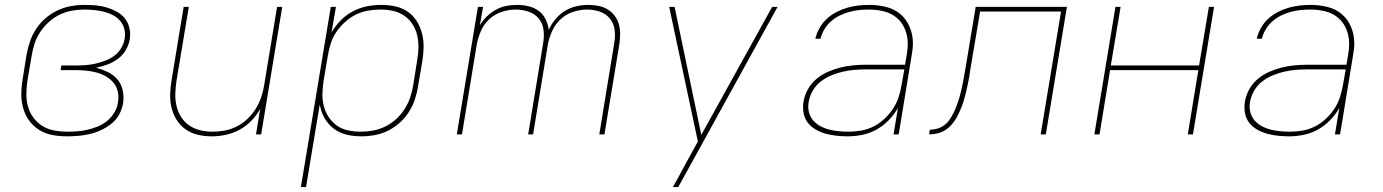

<svg xmlns="http://www.w3.org/2000/svg" viewBox="-20 -548 5640 783"><path d="M253 8Q223 8 193.5 2.5Q164 -3 140 -18Q116 -33 99.5 -55.5Q83 -78 75 -105.5Q67 -133 67 -163Q67 -193 72 -223L88 -323Q93 -351 102 -378Q111 -405 127 -429.5Q143 -454 165.5 -473.5Q188 -493 214.5 -505.5Q241 -518 269 -523Q297 -528 325 -528Q348 -528 371 -526Q394 -524 415.5 -517.5Q437 -511 457 -500Q477 -489 490 -472Q503 -455 508 -432.5Q513 -410 509 -387Q505 -364 492.5 -343Q480 -322 460 -307.5Q440 -293 417 -284.5Q394 -276 372 -272Q397 -265 420 -254Q443 -243 459 -224Q475 -205 480.5 -179.5Q486 -154 482 -127Q478 -104 466.5 -82Q455 -60 435 -44Q415 -28 392.5 -17.5Q370 -7 346.5 -1.5Q323 4 299.5 6Q276 8 253 8ZM254 -11Q275 -11 295.5 -12.5Q316 -14 337.5 -19Q359 -24 379.5 -32.5Q400 -41 417.5 -55.5Q435 -70 446.5 -89.5Q458 -109 461 -130Q465 -152 460.5 -173.5Q456 -195 443 -210.5Q430 -226 412 -236.5Q394 -247 373 -252.5Q352 -258 330.5 -260Q309 -262 287 -262H227L230 -281H290Q310 -281 330 -282.5Q350 -284 369.5 -288.5Q389 -293 409 -300.5Q429 -308 446 -320.5Q463 -333 474 -351.5Q485 -370 488 -389Q492 -410 487 -429.5Q482 -449 470 -463Q458 -477 441 -486Q424 -495 404.5 -500Q385 -505 365 -507Q345 -509 325 -509Q300 -509 274 -504.5Q248 -500 224 -488.5Q200 -477 179.5 -458.5Q159 -440 144 -417.5Q129 -395 121 -370Q113 -345 109 -320L92 -220Q88 -193 87.5 -166Q87 -139 94 -114Q101 -89 116 -68.5Q131 -48 152.5 -34.5Q174 -21 200.5 -16Q227 -11 254 -11Z M843 8Q814 8 786.5 1.5Q759 -5 737 -20.5Q715 -36 700.5 -59Q686 -82 679.5 -109Q673 -136 674 -165Q675 -194 680 -223L729 -520H750L700 -220Q696 -194 695 -168Q694 -142 699.5 -117.5Q705 -93 718 -72Q731 -51 751 -37Q771 -23 796 -17Q821 -11 847 -11Q871 -11 896 -15.5Q921 -20 945 -32Q969 -44 988.5 -62.5Q1008 -81 1022 -103Q1036 -125 1044.5 -149.5Q1053 -174 1057 -199L1110 -520H1131L1045 0H1024L1041 -104Q1027 -78 1005 -55.5Q983 -33 956 -18.5Q929 -4 900 2Q871 8 843 8Z M1207 215 1329 -520H1350L1332 -415Q1347 -442 1369 -464.5Q1391 -487 1418.5 -501.5Q1446 -516 1475.5 -522Q1505 -528 1534 -528Q1564 -528 1592 -522Q1620 -516 1642.5 -500.5Q1665 -485 1679.5 -462Q1694 -439 1701 -411.5Q1708 -384 1707.5 -355Q1707 -326 1702 -297L1685 -197Q1681 -170 1672 -143Q1663 -116 1647.5 -91.5Q1632 -67 1609.5 -47Q1587 -27 1561.5 -14.5Q1536 -2 1508 3Q1480 8 1453 8Q1422 8 1393 1Q1364 -6 1341 -23.5Q1318 -41 1303.5 -66.5Q1289 -92 1284 -122L1228 215ZM1451 -11Q1476 -11 1501 -15.5Q1526 -20 1550 -31.5Q1574 -43 1594.5 -61.5Q1615 -80 1629.5 -102.5Q1644 -125 1652.5 -150Q1661 -175 1665 -200L1681 -300Q1686 -326 1686.5 -352.5Q1687 -379 1681.5 -403.5Q1676 -428 1662.5 -449Q1649 -470 1628.5 -484Q1608 -498 1583 -503.5Q1558 -509 1531 -509Q1506 -509 1480.5 -504.5Q1455 -500 1431.5 -488.5Q1408 -477 1387.5 -458.5Q1367 -440 1352 -418Q1337 -396 1329 -371Q1321 -346 1317 -321L1300 -221Q1296 -195 1295 -168.5Q1294 -142 1300 -117.5Q1306 -93 1319.5 -72Q1333 -51 1353 -36.5Q1373 -22 1398.5 -16.5Q1424 -11 1451 -11Z M1843 0 1929 -520H1950L1937 -445Q1949 -465 1966 -481.5Q1983 -498 2003.5 -509Q2024 -520 2045.5 -524Q2067 -528 2089 -528Q2113 -528 2136 -522.5Q2159 -517 2177 -503.5Q2195 -490 2205 -469.5Q2215 -449 2218 -426Q2228 -449 2245 -469.5Q2262 -490 2284 -503.5Q2306 -517 2330.5 -522.5Q2355 -528 2379 -528H2380Q2400 -528 2420.5 -524Q2441 -520 2457.5 -510Q2474 -500 2486 -484.5Q2498 -469 2503.5 -450Q2509 -431 2509 -410.5Q2509 -390 2506 -369L2445 0H2424L2485 -372Q2490 -400 2486.5 -426.5Q2483 -453 2467 -472.5Q2451 -492 2426 -500.5Q2401 -509 2374 -509Q2346 -509 2317 -499.5Q2288 -490 2266 -469.5Q2244 -449 2231.5 -421Q2219 -393 2214 -365L2154 0H2134L2195 -372Q2200 -400 2196.5 -426.5Q2193 -453 2177 -472.5Q2161 -492 2135.5 -500.5Q2110 -509 2083 -509Q2055 -509 2026 -499.5Q1997 -490 1975 -469.5Q1953 -449 1941 -421Q1929 -393 1924 -365L1864 0Z M2724 215Q2736 194 2747.5 173Q2759 152 2770 131L2826 29L2709 -520H2731L2840 2L3129 -520H3151L2746 215Z M3437 8Q3414 8 3391 5.5Q3368 3 3346.5 -3Q3325 -9 3306 -20Q3287 -31 3274 -48Q3261 -65 3257 -87.5Q3253 -110 3257 -134Q3261 -159 3274.5 -183.5Q3288 -208 3309.5 -226Q3331 -244 3356 -255Q3381 -266 3407 -272.5Q3433 -279 3459 -281.5Q3485 -284 3511 -284H3671L3678 -326Q3680 -337 3681 -348Q3682 -359 3682 -369V-370Q3682 -401 3670.5 -429Q3659 -457 3637 -475.5Q3615 -494 3585.5 -501.5Q3556 -509 3524 -509Q3504 -509 3484 -507Q3464 -505 3443.5 -499.5Q3423 -494 3404 -484.5Q3385 -475 3369 -461Q3353 -447 3342 -428.5Q3331 -410 3326 -390H3305Q3310 -412 3322 -433.5Q3334 -455 3352 -471.5Q3370 -488 3391.5 -499Q3413 -510 3435.5 -516.5Q3458 -523 3480.5 -525.5Q3503 -528 3526 -528Q3561 -528 3594.5 -519.5Q3628 -511 3652.5 -490Q3677 -469 3690 -437.5Q3703 -406 3703 -372Q3703 -359 3701.5 -347Q3700 -335 3698 -323L3645 0H3624L3642 -108Q3627 -81 3604 -57.5Q3581 -34 3553.5 -19Q3526 -4 3496 2Q3466 8 3437 8ZM3441 -11Q3466 -11 3492 -15.5Q3518 -20 3542 -32Q3566 -44 3586.5 -63Q3607 -82 3622 -105Q3637 -128 3645 -153Q3653 -178 3657 -203L3668 -265H3511Q3488 -265 3464 -263Q3440 -261 3416.5 -255.5Q3393 -250 3370 -240.5Q3347 -231 3327 -215.5Q3307 -200 3294.5 -178Q3282 -156 3278 -133Q3274 -112 3278.5 -92.5Q3283 -73 3295 -58.5Q3307 -44 3324 -34.5Q3341 -25 3360 -20Q3379 -15 3399.5 -13Q3420 -11 3441 -11Z M3769 0 3772 -19Q3787 -19 3802.5 -23.5Q3818 -28 3831.5 -38Q3845 -48 3854 -62Q3863 -76 3870 -90.5Q3877 -105 3882.5 -120Q3888 -135 3892.5 -150.5Q3897 -166 3900.5 -181Q3904 -196 3907 -211.5Q3910 -227 3912.5 -242.5Q3915 -258 3918 -273L3959 -520H4331L4245 0H4224L4307 -501H3977L3938 -270Q3936 -253 3933 -236.5Q3930 -220 3926.5 -203Q3923 -186 3919 -169.5Q3915 -153 3910 -136.5Q3905 -120 3898 -103.5Q3891 -87 3882.5 -71Q3874 -55 3862 -41Q3850 -27 3835 -17.5Q3820 -8 3803 -4Q3786 0 3769 0Z M4443 0 4529 -520H4550L4510 -281H4870L4910 -520H4931L4845 0H4824L4867 -262H4507L4464 0Z M5237 8Q5214 8 5191 5.5Q5168 3 5146.5 -3Q5125 -9 5106 -20Q5087 -31 5074 -48Q5061 -65 5057 -87.5Q5053 -110 5057 -134Q5061 -159 5074.5 -183.5Q5088 -208 5109.5 -226Q5131 -244 5156 -255Q5181 -266 5207 -272.5Q5233 -279 5259 -281.5Q5285 -284 5311 -284H5471L5478 -326Q5480 -337 5481 -348Q5482 -359 5482 -369V-370Q5482 -401 5470.5 -429Q5459 -457 5437 -475.5Q5415 -494 5385.5 -501.5Q5356 -509 5324 -509Q5304 -509 5284 -507Q5264 -505 5243.5 -499.5Q5223 -494 5204 -484.5Q5185 -475 5169 -461Q5153 -447 5142 -428.5Q5131 -410 5126 -390H5105Q5110 -412 5122 -433.5Q5134 -455 5152 -471.5Q5170 -488 5191.5 -499Q5213 -510 5235.5 -516.5Q5258 -523 5280.5 -525.5Q5303 -528 5326 -528Q5361 -528 5394.5 -519.5Q5428 -511 5452.5 -490Q5477 -469 5490 -437.5Q5503 -406 5503 -372Q5503 -359 5501.5 -347Q5500 -335 5498 -323L5445 0H5424L5442 -108Q5427 -81 5404 -57.5Q5381 -34 5353.5 -19Q5326 -4 5296 2Q5266 8 5237 8ZM5241 -11Q5266 -11 5292 -15.5Q5318 -20 5342 -32Q5366 -44 5386.5 -63Q5407 -82 5422 -105Q5437 -128 5445 -153Q5453 -178 5457 -203L5468 -265H5311Q5288 -265 5264 -263Q5240 -261 5216.5 -255.5Q5193 -250 5170 -240.5Q5147 -231 5127 -215.5Q5107 -200 5094.5 -178Q5082 -156 5078 -133Q5074 -112 5078.5 -92.5Q5083 -73 5095 -58.5Q5107 -44 5124 -34.5Q5141 -25 5160 -20Q5179 -15 5199.5 -13Q5220 -11 5241 -11Z"/></svg>

Font: Iosevka Aile Thin
Style: Italic
Weight: 100
Italic angle: -9°
Designer: Belleve Invis
Foundry: Belleve Invis
Version: Version 31.1.0; ttfautohint (v1.8.4)